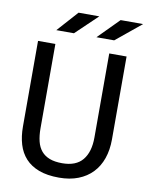

<svg xmlns="http://www.w3.org/2000/svg" viewBox="-90 -875 730 948"><g transform="rotate(10 275.0 -400.5)"><path d="M497.1 -222.2V-638.2H410.2V-216.8C410.2 -168.3 399.2 -130.7 377.2 -104C355.2 -77.3 321.1 -64 274.9 -64C250.2 -64 229.2 -67.2 212.2 -73.7C195.1 -80.2 181.2 -89.8 170.4 -102.5C159.7 -115.2 151.9 -131 147.2 -149.9C142.5 -168.8 140.1 -190.8 140.1 -215.8V-638.2H53.2V-209C53.2 -176.1 57.2 -146.3 65.2 -119.6C73.2 -92.9 85.9 -70.1 103.3 -51C120.7 -32 143.2 -17.3 170.9 -6.8C198.6 3.6 232.3 8.8 272 8.8C308.1 8.8 340.1 3.3 367.9 -7.6C395.8 -18.5 419.3 -33.9 438.5 -54C457.7 -74 472.2 -98.2 482.2 -126.7C492.1 -155.2 497.1 -187 497.1 -222.2ZM330.1 -810.1H226.1L132.8 -706.1H221.2ZM549.8 -810.1H437L334 -706.1H422.9ZM0 -638.2Z"/></g></svg>

Font: CodeNewRoman Nerd Font Mono
Style: Regular
Weight: 400
Monospace: yes
Designer: Sam Radian
Foundry: Code New Roman
Version: Version 2.00 November 29, 2014;Nerd Fonts 3.2.1